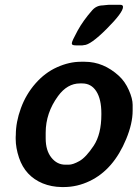

<svg xmlns="http://www.w3.org/2000/svg" viewBox="-20 -776 569 788"><path d="M248 -100.1H262.2Q279.3 -100.1 305.9 -115Q332.5 -129.9 364.3 -177.5Q396 -225.1 396 -306.2V-310.5Q396 -369.1 375.2 -401.4Q354.5 -433.6 317.4 -433.6H308.1Q256.3 -433.6 218.3 -381.8Q167.5 -312.5 167.5 -231.4V-208Q167.5 -158.7 190.7 -129.4Q213.9 -100.1 248 -100.1ZM291 -589.8Q274.9 -589.8 274.9 -596.7V-599.1Q274.9 -606.9 298.1 -649.4Q321.3 -691.9 358.9 -734.4Q376.5 -753.9 402.3 -753.9Q408.2 -754.9 411.1 -754.9L426.3 -756.3H473.6Q484.9 -756.3 484.9 -747.6Q484.9 -724.6 418 -657.7Q351.1 -590.8 324.2 -590.8L318.4 -589.8ZM524.4 -345.7V-321.8Q524.4 -269.5 498 -205.6Q446.3 -80.1 348.6 -33.2Q296.9 -8.3 241.7 -8.3H233.4Q191.4 -8.8 155.3 -23.4Q83.5 -53.2 58.1 -128.4Q44.4 -169.4 44.4 -206.1V-213.9L44.9 -222.2Q44.9 -274.9 65.7 -331.8Q86.4 -388.7 125.5 -433.3Q164.6 -478 214.4 -500.2Q264.2 -522.5 311.5 -522.5H328.1Q404.8 -522.5 468.3 -464.4Q493.2 -441.4 508.8 -406.2Q524.4 -371.1 524.4 -345.7Z"/></svg>

Font: Averia Sans Libre
Style: Bold Italic
Weight: 700
Italic angle: -6.90001°
Version: Version 1.002